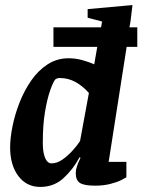

<svg xmlns="http://www.w3.org/2000/svg" viewBox="-20 -727 562 758"><path d="M139 11Q85 11 52.5 -32Q20 -75 20 -145Q20 -182 29.5 -229Q39 -276 57.5 -323Q76 -370 103.5 -409.5Q131 -449 168 -473Q205 -497 251 -497Q279 -497 305.5 -489.5Q332 -482 352 -473L364 -542H191V-619H379L383 -642L326 -657V-691L503 -707L495 -641L491 -619H522V-542H480L409 -88H479V-27Q476 -25 459.5 -16.5Q443 -8 416 -1Q389 6 355 6Q313 6 296 -4.5Q279 -15 279 -44Q279 -56 284 -71Q289 -86 298 -104L294 -106Q269 -59 231 -24Q193 11 139 11ZM183 -82Q205 -82 226.5 -97Q248 -112 266.5 -132.5Q285 -153 296 -170L331 -360Q306 -388 277.5 -403.5Q249 -419 216 -419Q209 -419 204.5 -417Q200 -415 197 -412Q188 -399 177 -367Q166 -335 157.5 -284.5Q149 -234 149 -163Q149 -136 153.5 -118Q158 -100 165.5 -91Q173 -82 183 -82Z"/></svg>

Font: Faustina
Style: Bold Italic
Weight: 700
Italic angle: -8°
Designer: Alfonso Garcia
Foundry: http://www.omnibus-type.com
Version: Version 1.200